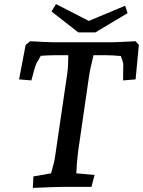

<svg xmlns="http://www.w3.org/2000/svg" viewBox="-20 -911 697 936"><path d="M143 -51 229 -66Q246 -126 248 -144L308 -553Q313 -588 313 -642H258Q220 -642 179 -639Q158 -603 157 -601Q153 -592 145.5 -566Q138 -540 133 -519L73 -524L105 -692L127 -710Q220 -705 237 -705H528Q546 -705 641 -710L657 -692L641 -524L580 -519Q581 -542 581 -601Q576 -621 569 -638Q521 -642 491 -642H436Q419 -574 414 -539L361 -174Q354 -118 352 -66L441 -58L426 0H289Q258 0 140 5ZM413 -809 590 -883 602 -847 445 -753H362L231 -855L253 -891Z"/></svg>

Font: Andada Pro SemiBold
Style: Italic
Weight: 600
Italic angle: -6.99998°
Designer: Carolina Giovagnoli
Foundry: Huerta Tipografica
Version: Version 3.005